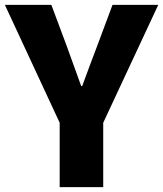

<svg xmlns="http://www.w3.org/2000/svg" viewBox="-29 -765 667 785"><path d="M215 0H393V-263L618 -745H431L369 -579C348 -523 328 -471 307 -413H303C282 -471 263 -523 243 -579L181 -745H-9L215 -263Z"/></svg>

Font: Noto Sans CJK TC Black
Style: Regular
Weight: 900
Designer: Ryoko NISHIZUKA 西塚涼子 (kana, bopomofo & ideographs); Paul D. Hunt (Latin, Greek & Cyrillic); Sandoll Communications 산돌커뮤니
Foundry: Adobe
Version: Version 2.004;hotconv 1.0.118;makeotfexe 2.5.65603